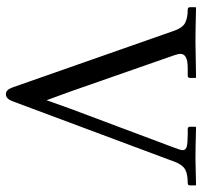

<svg xmlns="http://www.w3.org/2000/svg" viewBox="-37 -661 699 665"><g transform="rotate(-90 312.5 -328.5)"><path d="M132.3 -71.3Q125 -52.7 125 -44.9Q125 -34.2 138.2 -31Q151.4 -27.8 180.2 -27.8H197.8Q206.1 -27.8 206.1 -19.5V-1L204.1 1Q131.3 -1 92.3 -1L4.9 1L2.9 -1V-19.5Q2.9 -27.8 10.7 -27.8Q42.5 -27.8 58.3 -36.9Q74.2 -45.9 84 -71.3L294.4 -634.8Q303.2 -657.7 318.8 -657.7Q334 -657.7 342.3 -634.3L539.1 -73.2Q548.8 -45.4 566.2 -36.6Q583.5 -27.8 611.8 -27.8Q620.1 -27.8 620.1 -19.5V-1L618.2 1Q540.5 -1 501.5 -1L377 1L375 -1V-19.5Q375 -27.8 382.8 -27.8H409.7Q458.5 -27.8 458.5 -53.2Q458.5 -59.1 454.1 -73.2L329.6 -429.7L297.9 -516.6L267.6 -432.1Z"/></g></svg>

Font: Libertinage
Style: f
Weight: 400
Designer: OSP
Foundry: OSP
Version: Version 1.0; 2008; OFL relea